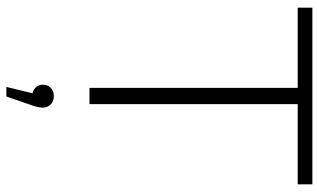

<svg xmlns="http://www.w3.org/2000/svg" viewBox="-219 -521 1001 603"><g transform="rotate(90 281.5 -219.5)"><path d="M256 0V-654H4V-700H559V-654H307V0ZM253 261 273 179Q263 177 256 170Q246 160 246 146Q246 131 256 121.5Q266 112 282 112Q299 112 308.5 122.5Q318 133 318 146Q318 155 315.5 165Q313 175 309 186L283 261Z"/></g></svg>

Font: Montserrat Z Light
Style: Regular
Weight: 300
Designer: Julieta Ulanovsky
Foundry: Julieta Ulanovsky
Version: Version 8.000